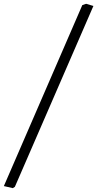

<svg xmlns="http://www.w3.org/2000/svg" viewBox="-90 -850 509 1005"><path d="M340.8 -823.2 360.8 -830.1 398.9 -818.8 -12.2 127.9 -22.9 134.8 -69.8 124Z"/></svg>

Font: Junge
Style: Regular
Weight: 400
Designer: Alexei Vanyashin
Foundry: Cyreal (www.cyreal.org)
Version: Version 1.002